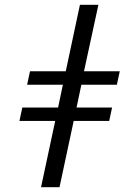

<svg xmlns="http://www.w3.org/2000/svg" viewBox="-20 -780 532 800"><path d="M151 0H228L287 -276H435L447 -332H299L319 -427H467L479 -483H330L390 -760H313L254 -483H105L93 -427H242L222 -332H73L61 -276H210Z"/></svg>

Font: Noto Serif Display Condensed
Style: Bold Italic
Weight: 700
Width: 3
Italic angle: -12°
Designer: Monotype Design Team
Foundry: Monotype Imaging Inc.
Version: Version 2.009